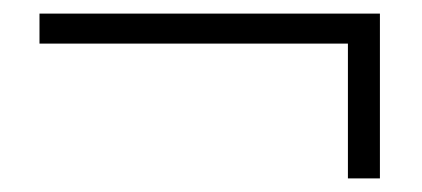

<svg xmlns="http://www.w3.org/2000/svg" viewBox="-20 -443 620 282"><path d="M38 -379V-423H538V-181H491V-393L504 -379Z"/></svg>

Font: Noto Serif KR
Style: Regular
Weight: 400
Designer: Ryoko NISHIZUKA  (kana & ideographs); Frank Grießhammer (Latin, Greek & Cyrillic); Wenlong ZHANG  (bopomofo); Sandoll Co
Foundry: Adobe
Version: Version 2.003-H1;hotconv 1.1.1;makeotfexe 2.6.0